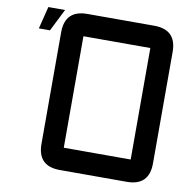

<svg xmlns="http://www.w3.org/2000/svg" viewBox="-92 -967 1060 1060"><g transform="rotate(10 437.5 -437.5)"><path d="M312.5 0Q187.5 0 187.5 -125V-750Q187.5 -875 312.5 -875H687.5Q812.5 -875 812.5 -750V-125Q812.5 0 687.5 0ZM312.5 -125H687.5V-750H312.5ZM125 -750H62.5L93.8 -875H187.5Z"/></g></svg>

Font: Oldtimer
Style: Regular
Weight: 400
Designer: GGBotNet
Foundry: GGBotNet
Version: 1.00